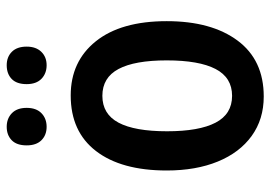

<svg xmlns="http://www.w3.org/2000/svg" viewBox="-134 -642 787 558"><g transform="rotate(-90 259.0 -363.5)"><path d="M257 10Q191 10 142.5 -25Q94 -60 68 -123.5Q42 -187 42 -272Q42 -404 98.5 -477.5Q155 -551 260 -551Q359 -551 417.5 -478Q476 -405 476 -272Q476 -142 419.5 -66Q363 10 257 10ZM259 -82Q312 -82 337 -130Q362 -178 362 -272Q362 -365 337 -412Q312 -459 259 -459Q206 -459 181 -412Q156 -365 156 -271Q156 -178 181 -130Q206 -82 259 -82ZM169 -737Q193 -737 208.5 -722Q224 -707 224 -679Q224 -651 208.5 -636Q193 -621 169 -621Q145 -621 130 -636Q115 -651 115 -679Q115 -708 130 -722.5Q145 -737 169 -737ZM348 -737Q372 -737 387 -722Q402 -707 402 -679Q402 -652 387 -636.5Q372 -621 348 -621Q324 -621 308.5 -636Q293 -651 293 -679Q293 -708 308 -722.5Q323 -737 348 -737Z"/></g></svg>

Font: Noto Sans Display Medium Narrow
Style: Regular
Weight: 500
Width: 4
Designer: Monotype Design team
Foundry: Monotype Imaging Inc.
Version: Version 1.000